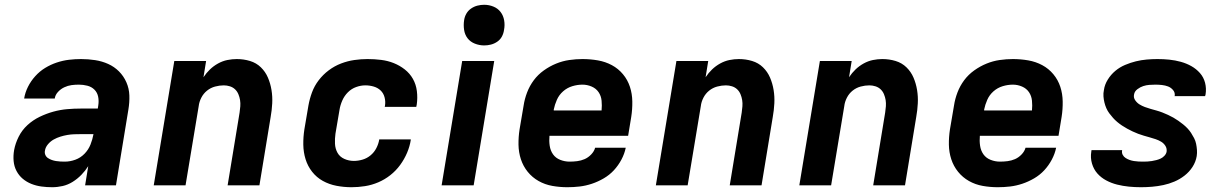

<svg xmlns="http://www.w3.org/2000/svg" viewBox="-20 -775 5140 803"><path d="M198 8Q175 8 153 5Q131 2 111 -6Q91 -14 75 -27.5Q59 -41 49 -60Q39 -79 37 -101.5Q35 -124 39 -147Q44 -175 58 -203Q72 -231 95 -252Q118 -273 146 -286.5Q174 -300 203 -308Q232 -316 261 -318.5Q290 -321 319 -321H389L391 -334Q394 -353 390.5 -370.5Q387 -388 375 -400Q363 -412 345.5 -416.5Q328 -421 310 -421Q294 -421 279 -419Q264 -417 249 -410Q234 -403 222.5 -390.5Q211 -378 209 -363H81Q85 -388 97 -412Q109 -436 127.5 -456.5Q146 -477 169 -491Q192 -505 217.5 -513.5Q243 -522 268.5 -525Q294 -528 319 -528Q349 -528 378 -523.5Q407 -519 432.5 -507.5Q458 -496 477.5 -476.5Q497 -457 508.5 -431Q520 -405 521 -376Q522 -347 517 -317L465 0H336L349 -80Q337 -61 320.5 -44Q304 -27 284 -14.5Q264 -2 242 3Q220 8 198 8ZM251 -99Q273 -99 295 -107Q317 -115 333.5 -132Q350 -149 358.5 -170.5Q367 -192 371 -214H319Q304 -214 290 -213.5Q276 -213 261.5 -210.5Q247 -208 232.5 -203.5Q218 -199 204.5 -191.5Q191 -184 180.5 -171.5Q170 -159 168 -145Q166 -136 169.5 -127.5Q173 -119 180.5 -114Q188 -109 196.5 -106Q205 -103 214 -101.5Q223 -100 232.5 -99.5Q242 -99 251 -99Z M623 0 709 -520H842L831 -452Q843 -470 858 -484.5Q873 -499 892 -509.5Q911 -520 931 -524Q951 -528 970 -528Q999 -528 1025.5 -520Q1052 -512 1071 -493.5Q1090 -475 1100.5 -450.5Q1111 -426 1115.5 -398.5Q1120 -371 1118.5 -342.5Q1117 -314 1112 -286L1065 0H932L982 -304Q984 -317 985 -330.5Q986 -344 984 -356.5Q982 -369 977 -381Q972 -393 963 -401.5Q954 -410 941.5 -414Q929 -418 916 -418Q898 -418 879.5 -413Q861 -408 846 -396Q831 -384 822 -366.5Q813 -349 811 -331L756 0Z M1450 8Q1418 8 1387 2Q1356 -4 1330 -18.5Q1304 -33 1285.5 -56.5Q1267 -80 1258 -109Q1249 -138 1248.5 -170Q1248 -202 1253 -234L1270 -334Q1275 -362 1285 -389Q1295 -416 1313 -439.5Q1331 -463 1355 -481Q1379 -499 1406.5 -509.5Q1434 -520 1462 -524Q1490 -528 1517 -528Q1546 -528 1574 -524.5Q1602 -521 1627 -511Q1652 -501 1673 -484.5Q1694 -468 1707 -445Q1720 -422 1723.5 -394Q1727 -366 1723 -338L1721 -328H1589L1590 -332Q1593 -350 1588.5 -367.5Q1584 -385 1572 -396.5Q1560 -408 1543 -413Q1526 -418 1508 -418Q1489 -418 1469.5 -411Q1450 -404 1435 -389Q1420 -374 1411.5 -354.5Q1403 -335 1400 -316L1383 -216Q1380 -195 1381 -174Q1382 -153 1391.5 -136Q1401 -119 1420 -110.5Q1439 -102 1460 -102Q1478 -102 1496.5 -107.5Q1515 -113 1530 -125.5Q1545 -138 1554 -155.5Q1563 -173 1566 -191V-192H1698V-190Q1694 -163 1682.5 -136Q1671 -109 1653.5 -85Q1636 -61 1612.5 -42.5Q1589 -24 1562 -12.5Q1535 -1 1506.5 3.5Q1478 8 1450 8Z M1827 0 1913 -520H2047L1961 0ZM2005 -585Q1985 -585 1966 -592.5Q1947 -600 1935.5 -615Q1924 -630 1921 -650Q1918 -670 1921 -690Q1923 -705 1930.5 -718Q1938 -731 1950.5 -739.5Q1963 -748 1977 -751.5Q1991 -755 2005 -755Q2025 -755 2043.5 -747.5Q2062 -740 2073.5 -725Q2085 -710 2088.5 -690Q2092 -670 2088 -650Q2086 -635 2079 -622Q2072 -609 2059.5 -600.5Q2047 -592 2033 -588.5Q2019 -585 2005 -585Z M2353 8Q2321 8 2290 2.5Q2259 -3 2232.5 -18Q2206 -33 2187 -56.5Q2168 -80 2158.5 -109Q2149 -138 2148.5 -170Q2148 -202 2153 -234L2170 -334Q2174 -361 2184.5 -388.5Q2195 -416 2212.5 -439.5Q2230 -463 2254.5 -480.5Q2279 -498 2306 -509Q2333 -520 2361 -524Q2389 -528 2416 -528Q2449 -528 2480.5 -522.5Q2512 -517 2539 -502.5Q2566 -488 2585.5 -464.5Q2605 -441 2614.5 -412Q2624 -383 2624.5 -350.5Q2625 -318 2620 -286L2607 -207H2278Q2276 -186 2279 -165.5Q2282 -145 2293 -129.5Q2304 -114 2323 -106.5Q2342 -99 2362 -99Q2378 -99 2394 -101Q2410 -103 2425 -109.5Q2440 -116 2452.5 -129Q2465 -142 2469 -157H2597Q2592 -132 2579 -107.5Q2566 -83 2547.5 -63Q2529 -43 2505 -29Q2481 -15 2455.5 -6.5Q2430 2 2404.5 5Q2379 8 2353 8ZM2296 -313H2496Q2498 -334 2496 -354Q2494 -374 2483.5 -389.5Q2473 -405 2454.5 -413Q2436 -421 2416 -421Q2395 -421 2373.5 -414.5Q2352 -408 2335 -393Q2318 -378 2309 -357.5Q2300 -337 2296 -317Z M2723 0 2809 -520H2942L2931 -452Q2943 -470 2958 -484.5Q2973 -499 2992 -509.5Q3011 -520 3031 -524Q3051 -528 3070 -528Q3099 -528 3125.5 -520Q3152 -512 3171 -493.5Q3190 -475 3200.5 -450.5Q3211 -426 3215.5 -398.5Q3220 -371 3218.5 -342.5Q3217 -314 3212 -286L3165 0H3032L3082 -304Q3084 -317 3085 -330.5Q3086 -344 3084 -356.5Q3082 -369 3077 -381Q3072 -393 3063 -401.5Q3054 -410 3041.5 -414Q3029 -418 3016 -418Q2998 -418 2979.5 -413Q2961 -408 2946 -396Q2931 -384 2922 -366.5Q2913 -349 2911 -331L2856 0Z M3323 0 3409 -520H3542L3531 -452Q3543 -470 3558 -484.5Q3573 -499 3592 -509.5Q3611 -520 3631 -524Q3651 -528 3670 -528Q3699 -528 3725.5 -520Q3752 -512 3771 -493.5Q3790 -475 3800.5 -450.5Q3811 -426 3815.5 -398.5Q3820 -371 3818.5 -342.5Q3817 -314 3812 -286L3765 0H3632L3682 -304Q3684 -317 3685 -330.5Q3686 -344 3684 -356.5Q3682 -369 3677 -381Q3672 -393 3663 -401.5Q3654 -410 3641.5 -414Q3629 -418 3616 -418Q3598 -418 3579.5 -413Q3561 -408 3546 -396Q3531 -384 3522 -366.5Q3513 -349 3511 -331L3456 0Z M4153 8Q4121 8 4090 2.5Q4059 -3 4032.5 -18Q4006 -33 3987 -56.5Q3968 -80 3958.5 -109Q3949 -138 3948.5 -170Q3948 -202 3953 -234L3970 -334Q3974 -361 3984.5 -388.5Q3995 -416 4012.5 -439.5Q4030 -463 4054.5 -480.5Q4079 -498 4106 -509Q4133 -520 4161 -524Q4189 -528 4216 -528Q4249 -528 4280.5 -522.5Q4312 -517 4339 -502.5Q4366 -488 4385.5 -464.5Q4405 -441 4414.5 -412Q4424 -383 4424.5 -350.5Q4425 -318 4420 -286L4407 -207H4078Q4076 -186 4079 -165.5Q4082 -145 4093 -129.5Q4104 -114 4123 -106.5Q4142 -99 4162 -99Q4178 -99 4194 -101Q4210 -103 4225 -109.5Q4240 -116 4252.5 -129Q4265 -142 4269 -157H4397Q4392 -132 4379 -107.5Q4366 -83 4347.5 -63Q4329 -43 4305 -29Q4281 -15 4255.5 -6.5Q4230 2 4204.5 5Q4179 8 4153 8ZM4096 -313H4296Q4298 -334 4296 -354Q4294 -374 4283.5 -389.5Q4273 -405 4254.5 -413Q4236 -421 4216 -421Q4195 -421 4173.5 -414.5Q4152 -408 4135 -393Q4118 -378 4109 -357.5Q4100 -337 4096 -317Z M4752 8Q4726 8 4701 5.5Q4676 3 4652 -3Q4628 -9 4606.5 -20.5Q4585 -32 4569.5 -49.5Q4554 -67 4547 -91Q4540 -115 4544 -140L4545 -147H4673V-146Q4671 -136 4675.5 -127.5Q4680 -119 4688 -114Q4696 -109 4704.5 -106Q4713 -103 4722.5 -101.5Q4732 -100 4741.5 -99.5Q4751 -99 4761 -99Q4770 -99 4779 -99.5Q4788 -100 4797.5 -101.5Q4807 -103 4816.5 -105.5Q4826 -108 4834.5 -112Q4843 -116 4850 -123.5Q4857 -131 4859 -140Q4861 -154 4854 -165Q4847 -176 4836 -182.5Q4825 -189 4813 -193Q4801 -197 4788.5 -200.5Q4776 -204 4764 -207.5Q4752 -211 4740 -215.5Q4728 -220 4716.5 -225.5Q4705 -231 4694 -237Q4683 -243 4672.5 -250Q4662 -257 4652.5 -265Q4643 -273 4635 -282Q4627 -291 4619.5 -301Q4612 -311 4607 -322.5Q4602 -334 4599 -346.5Q4596 -359 4595 -372Q4594 -385 4597 -399Q4600 -421 4613 -442Q4626 -463 4644.5 -478.5Q4663 -494 4685.5 -503.5Q4708 -513 4730.5 -518.5Q4753 -524 4776 -526Q4799 -528 4821 -528Q4846 -528 4870.5 -525.5Q4895 -523 4918.5 -516.5Q4942 -510 4962.5 -498.5Q4983 -487 4998.5 -469.5Q5014 -452 5020 -428.5Q5026 -405 5022 -380L5020 -373H4892L4893 -374Q4895 -388 4886 -398.5Q4877 -409 4865 -413.5Q4853 -418 4839.5 -419.5Q4826 -421 4812 -421Q4799 -421 4786.5 -420Q4774 -419 4761.5 -415Q4749 -411 4737 -402Q4725 -393 4723 -380Q4720 -367 4727.5 -356Q4735 -345 4745.5 -338.5Q4756 -332 4768 -327.5Q4780 -323 4792.5 -319.5Q4805 -316 4817.5 -312.5Q4830 -309 4841.5 -304.5Q4853 -300 4865 -294.5Q4877 -289 4887.5 -283Q4898 -277 4908 -270Q4918 -263 4928 -255Q4938 -247 4946.5 -238Q4955 -229 4961.5 -219Q4968 -209 4974 -197.5Q4980 -186 4982.5 -173.5Q4985 -161 4986 -148Q4987 -135 4985 -122Q4981 -98 4967.5 -77Q4954 -56 4934 -40.5Q4914 -25 4891.5 -15.5Q4869 -6 4845.5 -1Q4822 4 4798.5 6Q4775 8 4752 8Z"/></svg>

Font: Iosevka Aile Extrabold Oblique
Style: Regular
Weight: 800
Italic angle: -9°
Designer: Belleve Invis
Foundry: Belleve Invis
Version: Version 31.1.0; ttfautohint (v1.8.4)